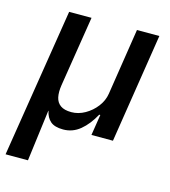

<svg xmlns="http://www.w3.org/2000/svg" viewBox="-109 -581 750 845"><g transform="rotate(15 266.0 -159.0)"><path d="M-6 180 102 -498H204L153 -177Q148 -145 153 -122Q158 -99 175.5 -86.5Q193 -74 225 -74Q257 -74 287 -91Q317 -108 338 -135.5Q359 -163 364 -195L411 -498H513L435 0H337L352 -95H347Q321 -47 287 -19Q253 9 210 9Q171 9 152 -7.5Q133 -24 127 -54L126 -53L96 180Z"/></g></svg>

Font: Nunito Sans 7pt SemiCondensed SemiBold
Style: Italic
Weight: 600
Width: 4
Italic angle: -9°
Designer: Vernon Adams
Foundry: Vernon Adams
Version: Version 3.101;gftools[0.9.27]